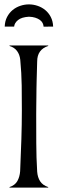

<svg xmlns="http://www.w3.org/2000/svg" viewBox="-20 -855 263 875"><path d="M199.7 -645.5Q149.4 -629.4 149.4 -574.7Q147.9 -531.7 147 -488.8Q146.5 -470.2 146.2 -450.2Q146 -430.2 145.8 -410.2Q145.5 -390.1 145.3 -370.6Q145 -351.1 145 -334Q145 -267.6 145.3 -202.6Q145.5 -137.7 149.4 -72.8Q151.4 -46.4 163.1 -28.6Q174.8 -10.7 199.7 -2.4V0H23.4V-2.4Q48.3 -10.7 59.1 -29.8Q69.8 -48.8 71.8 -74.7Q75.2 -153.3 77.4 -220.7Q79.6 -288.1 79.6 -352.1Q79.6 -409.2 78.9 -465.3Q78.1 -521.5 72.3 -583Q69.8 -606 57.9 -622.3Q45.9 -638.7 23.4 -645.5V-647.9H199.7ZM178.7 -733.4Q178.2 -742.2 174.1 -750.2Q169.9 -758.3 161.4 -764.4Q152.8 -770.5 140.6 -774.4Q128.4 -778.3 111.8 -778.8Q78.6 -776.9 62.3 -763.7Q45.9 -750.5 44.4 -733.9H1.5Q2.4 -758.8 12.2 -777.6Q22 -796.4 37.4 -809.1Q52.7 -821.8 72.3 -828.4Q91.8 -835 111.8 -835Q131.8 -835 151.4 -828.4Q170.9 -821.8 186.3 -809.1Q201.7 -796.4 211.4 -777.6Q221.2 -758.8 222.2 -733.9Z"/></svg>

Font: Smythe
Style: Regular
Weight: 400
Version: Version 1.000